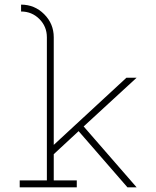

<svg xmlns="http://www.w3.org/2000/svg" viewBox="-20 -798 666 818"><path d="M179.7 -639.2Q179.7 -685.1 147.7 -717Q115.7 -749 69.8 -749V-778.3Q127.4 -778.3 168.2 -737.5Q209 -696.8 209 -639.2V-180.7L518.6 -466.8H562L336.4 -259.3L562 0H522.9L314.9 -239.3L209 -141.1V-29.3H307.1V0H64V-29.3H179.7Z"/></svg>

Font: Cherry
Style: Light
Weight: 300
Designer: Amin Abedi
Version: Version 1.00 ; ttfautohint (v1.6)